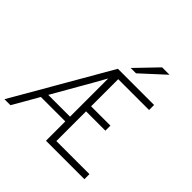

<svg xmlns="http://www.w3.org/2000/svg" viewBox="-227 -1121 1321 1321"><g transform="rotate(45 433.0 -461.0)"><path d="M408 0V-188H170Q143 -140 116.5 -94Q90 -48 62 0H4Q106 -176 206 -350Q306 -524 408 -700H760V-651H460V-387H648V-338H460V-49H782V0ZM408 -234V-606Q357 -514 303 -421Q249 -328 196 -234ZM518 -766H466L616 -922H688Z"/></g></svg>

Font: Transpass ExtraLight
Style: Regular
Weight: 200
Designer: Delve Withrington
Foundry: Delve Fonts
Version: Version 1.001;December 18, 2019;FontCreator 12.0.0.2547 64-b